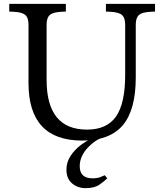

<svg xmlns="http://www.w3.org/2000/svg" viewBox="-20 -720 853 997"><path d="M407 10Q128 10 128 -289V-592Q128 -628 111 -642.5Q94 -657 49 -659L28 -660V-700H322V-660L301 -659Q256 -657 239 -642.5Q222 -628 222 -592V-305Q222 -47 432 -47Q535 -47 582.5 -115Q630 -183 630 -331V-592Q630 -628 613 -642.5Q596 -657 551 -659L530 -660V-700H785V-660L764 -659Q719 -657 702 -642.5Q685 -628 685 -592V-318Q685 -149 617.5 -69.5Q550 10 407 10ZM424 257Q384 257 354.5 232.5Q325 208 325 161Q325 122 346.5 89.5Q368 57 398.5 34Q429 11 456 0H499Q489 3 472 15Q455 27 437 45.5Q419 64 406.5 89Q394 114 394 143Q394 206 461 206Q484 206 500 200Q516 194 524 190L537 206Q523 220 497 238.5Q471 257 424 257Z"/></svg>

Font: Hedvig Letters Serif 12pt
Style: Regular
Weight: 400
Designer: Alexander Örn & Tor Weibull
Foundry: Kanon Foundry
Version: Version 1.000; ttfautohint (v1.8.4.7-5d5b)